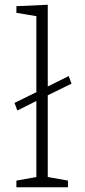

<svg xmlns="http://www.w3.org/2000/svg" viewBox="-20 -788 357 808"><path d="M53 -323 41 -355 133 -400V-720L49 -734V-762L181 -768V-424L269 -468L281 -436L181 -387V-43L266 -28V0H49V-28L133 -43V-363Z"/></svg>

Font: Bitter Light
Style: Regular
Weight: 300
Designer: Sol Matas, and Bitter project Authors
Foundry: Sol Matas
Version: Version 2.001